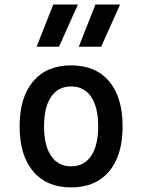

<svg xmlns="http://www.w3.org/2000/svg" viewBox="-20 -815 626 845"><path d="M293 9.8Q185.5 9.8 126 -60.5Q66.4 -130.9 66.4 -258.8Q66.4 -387.2 126 -457.3Q185.5 -527.3 293 -527.3Q400.9 -527.3 460.2 -457.3Q519.5 -387.2 519.5 -258.8Q519.5 -130.9 460.2 -60.5Q400.9 9.8 293 9.8ZM293 -83Q350.1 -83 381.1 -128.9Q412.1 -174.8 412.1 -258.8Q412.1 -343.3 381.1 -388.9Q350.1 -434.6 293 -434.6Q235.8 -434.6 204.8 -388.9Q173.8 -343.3 173.8 -258.8Q173.8 -174.8 204.8 -128.9Q235.8 -83 293 -83ZM326.7 -609.4 399.9 -794.9H508.3L425.3 -609.4ZM141.1 -609.4 214.4 -794.9H322.8L239.7 -609.4Z"/></svg>

Font: Cascadia Code PL
Style: Regular
Weight: 400
Monospace: yes
Designer: Aaron Bell
Foundry: Saja Typeworks
Version: Version 2102.003